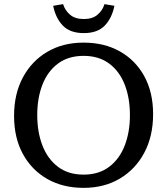

<svg xmlns="http://www.w3.org/2000/svg" viewBox="-20 -892 808 928"><path d="M384 16Q284 16 208.5 -27Q133 -70 90.5 -148Q48 -226 48 -332Q48 -438 90.5 -517.5Q133 -597 208.5 -641.5Q284 -686 384 -686Q484 -686 559.5 -643.5Q635 -601 677.5 -523.5Q720 -446 720 -340Q720 -234 677.5 -154Q635 -74 559.5 -29Q484 16 384 16ZM384 -48Q458 -48 508 -86Q558 -124 583 -189Q608 -254 608 -336Q608 -418 583 -482.5Q558 -547 508 -584.5Q458 -622 384 -622Q310 -622 260 -584.5Q210 -547 185 -482.5Q160 -418 160 -336Q160 -254 185 -189Q210 -124 260 -86Q310 -48 384 -48ZM237 -864 285 -872Q294 -842 318.5 -821Q343 -800 385 -800Q427 -800 451.5 -821Q476 -842 485 -872L533 -864Q521 -804 486 -768Q451 -732 385 -732Q319 -732 284 -768Q249 -804 237 -864Z"/></svg>

Font: Source Serif 4 Caption
Style: Regular
Weight: 400
Designer: Frank Grießhammer
Foundry: Adobe Systems Incorporated
Version: Version 4.004;hotconv 1.0.117;makeotfexe 2.5.65602